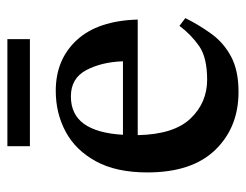

<svg xmlns="http://www.w3.org/2000/svg" viewBox="-93 -563 666 520"><g transform="rotate(-90 240.0 -303.0)"><path d="M251 10Q155 10 94 -53Q33 -116 33 -237Q33 -321 63 -376Q93 -431 143 -458Q193 -485 254 -485Q339 -485 391.5 -428Q444 -371 447 -263H134Q136 -165 179 -120Q222 -75 284 -75Q344 -75 375 -96.5Q406 -118 430 -150L451 -134Q432 -96 408 -63Q384 -30 346.5 -10Q309 10 251 10ZM135 -303H334Q332 -361 310 -402.5Q288 -444 239 -444Q190 -444 164.5 -408.5Q139 -373 135 -303ZM394 -555H104V-616H394Z"/></g></svg>

Font: STIX Two Text Medium
Style: Regular
Weight: 500
Designer: Ross Mills, John Hudson & Paul Hanslow, Tiro Typeworks Ltd; with prior portions MicroPress Inc., and Coen Hoffman.
Foundry: Tiro Typeworks Ltd
Version: Version 2.13 b171